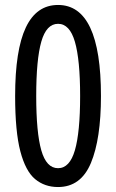

<svg xmlns="http://www.w3.org/2000/svg" viewBox="-20 -744 469 774"><path d="M387 -357Q387 -184 346.5 -87Q306 10 214 10Q160 10 121.5 -22Q83 -54 62 -134Q41 -214 41 -357Q41 -542 84 -633Q127 -724 214 -724Q387 -724 387 -357ZM126 -357Q126 -210 146.5 -138Q167 -66 214 -66Q261 -66 282 -138.5Q303 -211 303 -357Q303 -503 282 -575.5Q261 -648 214 -648Q167 -648 146.5 -576Q126 -504 126 -357Z"/></svg>

Font: Noto Sans Georgian ExtraCondensed
Style: Regular
Weight: 400
Width: 2
Designer: Monotype Design Team, Akaki Razmadze
Foundry: Google LLC
Version: Version 2.005; ttfautohint (v1.8.4.7-5d5b)